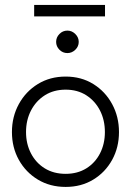

<svg xmlns="http://www.w3.org/2000/svg" viewBox="-20 -724 534 756"><path d="M238.5 12Q177 12 129.2 -16.8Q81.5 -45.5 54.2 -94.5Q27 -143.5 27 -204Q27 -264.5 54.2 -314.2Q81.5 -364 129.2 -393.2Q177 -422.5 238.5 -422.5Q300 -422.5 347.2 -393.2Q394.5 -364 421.5 -314.2Q448.5 -264.5 448.5 -204Q448.5 -143.5 421.5 -94.5Q394.5 -45.5 347.2 -16.8Q300 12 238.5 12ZM238.5 -39.5Q285 -39.5 319.8 -61Q354.5 -82.5 373.8 -120Q393 -157.5 393 -204Q393 -251 373.8 -288.8Q354.5 -326.5 319.8 -348.8Q285 -371 238.5 -371Q191.5 -371 156.5 -348.8Q121.5 -326.5 102 -288.8Q82.5 -251 82.5 -204Q82.5 -157.5 102 -120Q121.5 -82.5 156.5 -61Q191.5 -39.5 238.5 -39.5ZM245.5 -515Q227 -515 214 -528.2Q201 -541.5 201 -559Q201 -577 214 -590.2Q227 -603.5 245.5 -603.5Q263 -603.5 276.5 -590.2Q290 -577 290 -559Q290 -541 276.5 -528Q263 -515 245.5 -515ZM114.5 -659.5V-704.5H393.5V-659.5Z"/></svg>

Font: League Spartan Thin Light
Style: Regular
Weight: 300
Version: Version 2.002